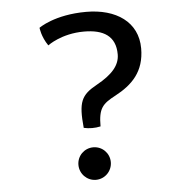

<svg xmlns="http://www.w3.org/2000/svg" viewBox="-49 -692 680 738"><g transform="rotate(-5 291.5 -323.0)"><path d="M262.2 -202.6C283.2 -197.8 305.7 -197.8 327.1 -202.6C327.1 -272.5 343.3 -288.6 394 -315.4C460.4 -350.6 508.8 -397.9 508.8 -487.8C508.8 -590.3 425.3 -646 310.5 -646C187.5 -646 126.5 -600.6 126.5 -600.6C126.5 -600.6 129.4 -566.4 154.3 -530.3C154.3 -530.3 207.5 -571.3 295.4 -571.3C370.6 -571.3 417 -543.5 417 -472.7C417 -432.1 389.6 -397.9 326.7 -363.3C264.6 -329.1 252.4 -302.7 262.2 -202.6ZM229.5 -62.5C229.5 -27.8 257.3 0.5 292 0.5C326.7 0.5 354.5 -27.8 354.5 -62.5C354.5 -97.2 326.7 -125 292 -125C257.3 -125 229.5 -97.2 229.5 -62.5Z"/></g></svg>

Font: Basic
Style: Regular
Weight: 400
Designer: Magnus Gaarde
Foundry: Magnus Gaarde
Version: Version 1.001